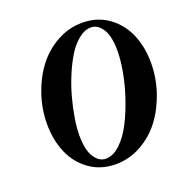

<svg xmlns="http://www.w3.org/2000/svg" viewBox="-124 -789 883 916"><g transform="rotate(-20 317.0 -331.5)"><path d="M312 13.2Q235.8 13.2 179.4 -27.1Q123 -67.4 95.2 -132.8Q67.4 -198.2 67.4 -278.3Q67.4 -353 91.3 -424.8Q115.2 -496.6 156.7 -552.2Q198.2 -607.9 259.3 -642.1Q320.3 -676.3 389.2 -676.3Q465.3 -676.3 521.7 -636Q578.1 -595.7 606 -530.3Q633.8 -464.8 633.8 -384.8Q633.8 -310.1 609.9 -238.3Q585.9 -166.5 544.4 -110.8Q502.9 -55.2 441.9 -21Q380.9 13.2 312 13.2ZM275.4 -27.8Q313 -27.8 349.1 -62Q385.3 -96.2 412.4 -149.4Q439.5 -202.6 460.4 -265.4Q481.4 -328.1 492.2 -387.9Q502.9 -447.8 502.9 -492.7Q502.9 -568.4 479 -604.7Q455.1 -641.1 421.4 -641.1Q390.1 -641.1 359.4 -616.9Q328.6 -592.8 304.2 -553.5Q279.8 -514.2 258.8 -464.1Q237.8 -414.1 223.6 -362.3Q209.5 -310.5 201.7 -262Q193.8 -213.4 193.8 -176.3Q193.8 -100.6 217.8 -64.2Q241.7 -27.8 275.4 -27.8Z"/></g></svg>

Font: Elstob ExtraBold
Style: Italic
Weight: 800
Italic angle: -20°
Designer: Peter S. Baker
Version: Version 1.015